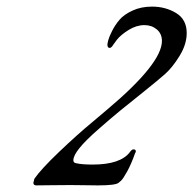

<svg xmlns="http://www.w3.org/2000/svg" viewBox="-20 -799 585 581"><path d="M389 -336Q377 -302 364.5 -279.5Q352 -257 346 -252L339 -246Q330 -238 276 -238Q265 -238 238 -238.5Q211 -239 193 -239Q169 -239 131.5 -238.5Q94 -238 90 -238Q81 -238 81 -246L84 -258Q104 -287 159 -339.5Q214 -392 260 -430L305 -468Q470 -607 470 -675Q470 -697 454.5 -710Q439 -723 417 -723Q393 -723 369.5 -708.5Q346 -694 334 -679L323 -664Q317 -654 312 -654Q305 -654 305 -664Q305 -667 307.5 -677Q310 -687 319 -705Q328 -723 341.5 -739Q355 -755 381 -767Q407 -779 440 -779Q481 -779 513 -759.5Q545 -740 545 -699Q545 -665 523.5 -630Q502 -595 480 -575.5Q458 -556 418 -524Q368 -484 343.5 -464Q319 -444 279 -409Q239 -374 220.5 -351Q202 -328 202 -314Q202 -306 211 -305Q228 -301 260 -301Q346 -301 374 -340Q379 -347 384 -347Q391 -347 391 -341Q391 -338 389 -336Z"/></svg>

Font: Aguafina Script
Style: Regular
Weight: 400
Designer: Angel Koziupa and Alejandro Paul
Foundry: Angel Koziupa and Alejandro Paul
Version: Version 1.000